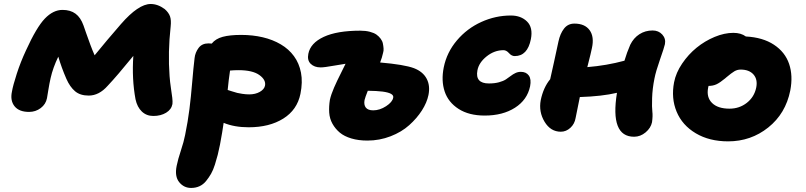

<svg xmlns="http://www.w3.org/2000/svg" viewBox="-20 -636 3997 952"><path d="M124 -81.1Q74.7 -81.1 52.2 -109.1Q29.8 -137.2 39.1 -181.2Q44.4 -212.4 63.2 -270.5Q82 -328.6 108.9 -386.2Q161.1 -501 202.4 -543.9Q243.7 -586.9 290 -586.9Q329.1 -586.9 354.5 -568.1Q379.9 -549.3 394 -509.8Q396 -503.9 407 -472.4Q418 -440.9 428.5 -412.8Q439 -384.8 449.2 -361.8Q508.3 -434.6 580.1 -517.1Q666.5 -616.2 727.1 -616.2Q762.7 -616.2 796.9 -590.8Q816.4 -573.7 823 -554.9Q829.6 -536.1 826.2 -504.9Q812 -377 820.8 -258.8Q822.8 -230.5 827.4 -200Q832 -169.4 834.2 -150.9Q836.4 -132.3 835 -120.1Q830.1 -93.3 803.7 -77.1Q777.3 -61 740.2 -61Q706.5 -61 683.3 -83Q660.2 -105 651.9 -144Q633.3 -244.1 641.1 -358.9Q560.5 -259.8 514.2 -210.9Q471.2 -162.1 419.9 -162.1Q377.4 -162.1 352.1 -183.6Q326.7 -205.1 309.1 -245.1Q285.2 -299.8 269 -355Q242.7 -300.8 231 -249Q225.1 -223.6 219.2 -187Q213.4 -150.4 212.9 -148.9Q207 -119.1 181.9 -100.1Q156.7 -81.1 124 -81.1Z M927.7 295.9Q891.6 295.9 868.4 267.1Q845.2 238.3 856 186Q862.3 154.3 877 110.1Q891.6 65.9 897.9 33.2Q911.6 -33.7 919.2 -94.2Q926.8 -154.8 932.9 -227.5Q939 -300.3 944.8 -348.1Q947.8 -375.5 964.6 -398.2Q981.4 -420.9 1013.7 -420.9Q1024.9 -420.9 1029.8 -419.9Q1048.8 -443.8 1084.2 -453.4Q1119.6 -462.9 1175.8 -462.9Q1232.9 -462.9 1282.7 -451.2Q1332.5 -439.5 1372.3 -416Q1412.1 -392.6 1437.7 -357.4Q1463.4 -322.3 1472.4 -275.6Q1481.4 -229 1469.7 -170.9Q1453.6 -91.3 1384.8 -48.1Q1315.9 -4.9 1212.9 -4.9Q1142.1 -4.9 1088.9 -26.9Q1083.5 13.2 1070.8 81.1Q1064.9 110.4 1059.6 131.6Q1054.2 152.8 1045.7 179.9Q1037.1 207 1026.4 225.8Q1015.6 244.6 1001.7 261.7Q987.8 278.8 969 287.4Q950.2 295.9 927.7 295.9ZM1162.6 -288.1Q1140.1 -288.1 1120.6 -286.1Q1113.3 -236.8 1108.9 -189.9Q1110.4 -189.5 1129.6 -183.3Q1148.9 -177.2 1156.5 -175.3Q1164.1 -173.3 1181.6 -170.7Q1199.2 -168 1215.8 -168Q1246.1 -168 1268.1 -180.4Q1290 -192.9 1293.9 -210.9Q1299.8 -239.7 1266.1 -263.9Q1232.4 -288.1 1162.6 -288.1Z M1801.8 61Q1757.3 61 1722.2 50.5Q1687 40 1664.8 21.5Q1642.6 2.9 1628.4 -22.5Q1614.3 -47.9 1612.3 -77.9Q1610.4 -107.9 1615.7 -141.1Q1621.6 -167.5 1636.2 -201.2Q1650.9 -234.9 1669.4 -271.2Q1688 -307.6 1693.4 -319.8Q1680.2 -318.4 1634.3 -310.1Q1588.4 -301.8 1569.8 -301.8Q1538.6 -301.8 1520.5 -319.6Q1502.4 -337.4 1508.8 -369.1Q1519 -422.4 1585 -453.1Q1650.9 -483.9 1766.6 -483.9Q1793 -483.9 1813.7 -478.5Q1834.5 -473.1 1846.7 -464.4Q1858.9 -455.6 1867.4 -444.1Q1876 -432.6 1878.4 -420.4Q1880.9 -408.2 1881.8 -396Q1882.8 -383.8 1879.4 -374Q1874.5 -350.6 1864.7 -326.2Q1984.4 -315.9 2032.7 -297.9Q2076.7 -280.8 2095.2 -246.3Q2113.8 -211.9 2104.5 -165Q2096.7 -127 2071.8 -88.1Q2046.9 -49.3 2009 -15.4Q1971.2 18.6 1916.5 39.8Q1861.8 61 1801.8 61ZM1787.6 -140.1Q1783.2 -116.2 1793.9 -102.5Q1804.7 -88.9 1830.6 -88.9Q1862.8 -88.9 1894.3 -109.4Q1925.8 -129.9 1929.7 -151.9Q1932.1 -163.1 1918.7 -170.7Q1905.3 -178.2 1876.7 -181.9Q1848.1 -185.5 1803.7 -186Q1790.5 -152.8 1787.6 -140.1Z M2383.3 -63Q2305.2 -63 2253.9 -95.9Q2202.6 -128.9 2184.8 -182.4Q2167 -235.8 2180.2 -301.8Q2195.3 -376.5 2245.6 -435.8Q2295.9 -495.1 2366.5 -527.1Q2437 -559.1 2513.2 -559.1Q2563 -559.1 2593.3 -529.3Q2623.5 -499.5 2612.3 -441.9Q2595.7 -357.9 2532.2 -357.9Q2516.6 -357.9 2503.7 -372.6Q2490.7 -387.2 2476.6 -387.2Q2431.2 -387.2 2392.8 -356.4Q2354.5 -325.7 2347.2 -287.1Q2335 -222.2 2404.3 -222.2Q2432.1 -222.2 2453.9 -228Q2475.6 -233.9 2488.5 -242.4Q2501.5 -251 2512.5 -259.5Q2523.4 -268.1 2535.9 -273.9Q2548.3 -279.8 2562.5 -279.8Q2588.9 -279.8 2602.1 -261.5Q2615.2 -243.2 2608.4 -208Q2594.2 -140.6 2533.4 -101.8Q2472.7 -63 2383.3 -63Z M2760.7 17.1Q2710 17.1 2680.2 -32.2Q2650.4 -81.5 2661.1 -139.2Q2674.3 -202.6 2708 -243.2Q2711.4 -259.3 2727.1 -328.9Q2742.7 -398.4 2749 -430.2Q2757.3 -469.2 2776.6 -494.1Q2795.9 -519 2828.1 -519Q2879.9 -519 2903.6 -486.3Q2927.2 -453.6 2915 -397.9Q2911.6 -379.4 2892.1 -303.2Q2987.8 -311 3076.2 -335Q3088.4 -376 3105 -414.1Q3121.6 -447.8 3150.4 -466.3Q3179.2 -484.9 3215.8 -484.9Q3245.6 -484.9 3263.9 -464.6Q3282.2 -444.3 3276.9 -417Q3272.9 -398.9 3252.4 -340.6Q3231.9 -282.2 3225.1 -247.1Q3214.8 -196.3 3213.4 -149.9Q3211.9 -103.5 3214.6 -82.3Q3217.3 -61 3212.9 -29.8Q3207 -1.5 3181.2 20.3Q3155.3 42 3124 42Q3003.9 42 3039.1 -175.8Q2964.8 -158.2 2855 -154.8Q2849.6 -125 2834 -50.8Q2829.1 -21.5 2808.1 -2.2Q2787.1 17.1 2760.7 17.1Z M3590.3 64.9Q3497.1 64.9 3429.9 24.9Q3362.8 -15.1 3335 -82Q3307.1 -148.9 3322.3 -228Q3331.5 -275.4 3362.3 -320.8Q3393.1 -366.2 3433.8 -399.4Q3474.6 -432.6 3523.2 -452.9Q3571.8 -473.1 3616.2 -473.1Q3654.3 -473.1 3678.2 -455.1Q3762.2 -450.7 3817.4 -414.3Q3872.6 -377.9 3892.6 -319.3Q3912.6 -260.7 3898.4 -187Q3875.5 -72.8 3789.3 -3.9Q3703.1 64.9 3590.3 64.9ZM3491.2 -201.2Q3481.9 -153.8 3510.5 -125.5Q3539.1 -97.2 3597.2 -97.2Q3646 -97.2 3682.9 -126Q3719.7 -154.8 3729.5 -201.2Q3737.8 -241.7 3716.3 -266.4Q3694.8 -291 3652.3 -291Q3635.7 -291 3621.3 -282.5Q3606.9 -273.9 3582.5 -253.4Q3577.6 -249 3575.2 -247.1Q3549.8 -226.1 3532.5 -218Q3515.1 -210 3493.2 -210Q3491.2 -204.1 3491.2 -201.2Z"/></svg>

Font: Shantell Sans Irregular Bouncy
Style: Italic
Weight: 800
Italic angle: -11.31°
Designer: Stephen Nixon, Anya Danilova, Shantell Martin
Foundry: Arrow Type
Version: Version 1.006;[9816181b4]